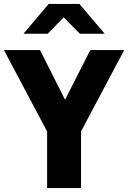

<svg xmlns="http://www.w3.org/2000/svg" viewBox="-25 -954 650 974"><path d="M214 0V-287L-5 -700H178L305 -448L433 -700H605L386 -287V0ZM94 -783 222 -934H378L506 -783H380L298 -866L217 -783Z"/></svg>

Font: Red Hat Mono
Style: Regular
Weight: 300
Monospace: yes
Designer: Pentagram, MCKL
Foundry: Pentagram, MCKL
Version: Version 1.023